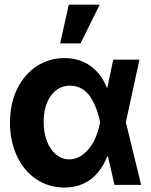

<svg xmlns="http://www.w3.org/2000/svg" viewBox="-20 -806 659 837"><path d="M259.3 11.7Q190.4 10.7 137.2 -25.4Q83.5 -62 53.7 -126Q23.9 -189.9 23.4 -272.5Q24.4 -356.9 55.2 -418.9Q86.4 -482.4 140.4 -517.6Q194.3 -552.7 261.2 -552.7Q326.2 -552.7 374 -518.6Q421.9 -484.4 445.3 -424.3H491.2L528.3 -274.4L595.2 0H479L416 -274.4Q410.2 -304.7 400.6 -330.3Q391.1 -356 376 -380.4Q360.8 -404.8 337.6 -418.7Q314.5 -432.6 285.6 -432.6Q233.9 -432.6 202.1 -388.9Q170.4 -345.2 170.4 -273.9Q170.4 -227.5 184.6 -190.4Q199.2 -153.3 224.1 -132.6Q249 -111.8 281.2 -111.3Q316.4 -111.3 345.5 -135.5Q374.5 -159.7 391.4 -194.8Q408.2 -230 416 -271.5L473.6 -545.9H587.9L528.3 -271.5L491.2 -124H447.3Q432.6 -85 407.2 -54.7Q352.5 11.7 259.3 11.7ZM331.1 -616.7H242.2L279.8 -785.6H414.6Z"/></svg>

Font: Inter Tight Stencil
Style: Bold
Weight: 700
Designer: Rasmus Andersson
Foundry: rsms
Version: Version 3.004;Glyphs 3.1.2 (3151)